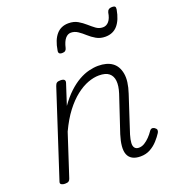

<svg xmlns="http://www.w3.org/2000/svg" viewBox="-144 -902 934 1030"><g transform="rotate(-20 323.0 -387.0)"><path d="M483 16Q455 16 437 6Q419 -4 411.5 -23Q404 -42 406.5 -70Q409 -98 420 -133L489 -340Q502 -381 499 -409.5Q496 -438 477 -453.5Q458 -469 420 -469Q390 -469 356.5 -456.5Q323 -444 288.5 -417Q254 -390 221.5 -347.5Q189 -305 160 -243L82 -4Q79 6 72.5 10.5Q66 15 51 15Q39 15 31 10Q23 5 27 -6L186 -494Q190 -506 196.5 -510.5Q203 -515 217 -515Q233 -515 239 -509Q245 -503 241 -491L203 -374Q232 -415 262 -443Q292 -471 322 -488Q352 -505 380.5 -512Q409 -519 433 -519Q483 -519 513 -497.5Q543 -476 551 -432Q559 -388 537 -322L469 -114Q461 -87 460 -68.5Q459 -50 467 -40.5Q475 -31 490 -31Q507 -31 522.5 -40.5Q538 -50 552 -64.5Q566 -79 576 -94Q580 -101 587 -104Q594 -107 605 -101Q615 -94 616 -87Q617 -80 612 -71Q600 -52 581.5 -31.5Q563 -11 538.5 2.5Q514 16 483 16ZM277 -649Q253 -649 258 -671Q267 -728 293 -758Q319 -788 362 -788Q393 -788 415 -775Q437 -762 455 -746Q473 -730 490.5 -717Q508 -704 530 -704Q550 -704 564 -720.5Q578 -737 583 -769Q588 -790 612 -790Q624 -790 628.5 -785.5Q633 -781 631 -769Q621 -712 595 -682Q569 -652 525 -652Q496 -652 473.5 -665Q451 -678 433 -694.5Q415 -711 396.5 -723.5Q378 -736 357 -736Q339 -736 325 -719.5Q311 -703 303 -668Q301 -659 295 -654Q289 -649 277 -649Z"/></g></svg>

Font: Playwrite CO ExtraLight
Style: Regular
Weight: 250
Version: Version 1.002